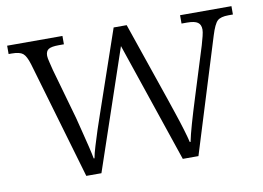

<svg xmlns="http://www.w3.org/2000/svg" viewBox="-63 -630 992 725"><g transform="rotate(-10 433.0 -268.0)"><path d="M81 -451Q71 -484 58.5 -494Q46 -504 16 -504H4V-536H216V-504H196Q168 -504 157 -497Q146 -490 146 -472Q146 -464 150.5 -446.5Q155 -429 158 -416L213 -222Q219 -198 227 -166.5Q235 -135 242 -106Q249 -77 252 -60H255Q258 -77 266.5 -105Q275 -133 285 -164Q295 -195 304 -220L412 -534H462L566 -231Q574 -207 585.5 -173Q597 -139 606.5 -107.5Q616 -76 620 -58H623Q628 -83 640 -125Q652 -167 669 -221L728 -410Q733 -427 737 -443Q741 -459 741 -468Q741 -487 729 -495.5Q717 -504 688 -504H667V-536H864V-504H847Q817 -504 804.5 -492.5Q792 -481 779 -439L643 0H583L427 -460L271 0H213Z"/></g></svg>

Font: Noto Serif Gurmukhi Light
Style: Regular
Weight: 300
Designer: Vaibhav Singh and the Monotype Design Team
Foundry: Monotype Imaging Inc.
Version: Version 2.004; ttfautohint (v1.8.4.7-5d5b)